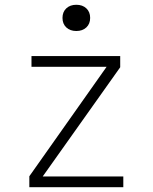

<svg xmlns="http://www.w3.org/2000/svg" viewBox="-20 -785 640 805"><path d="M103 0V-46L427 -505H112V-550H484V-503L159 -45H497V0ZM300 -655Q274 -655 258 -670Q242 -685 242 -710Q242 -735 258 -750Q274 -765 300 -765Q326 -765 342 -750Q358 -735 358 -710Q358 -685 342 -670Q326 -655 300 -655Z"/></svg>

Font: JetBrains Mono NL Thin
Style: Regular
Weight: 100
Monospace: yes
Designer: Philipp Nurullin, Konstantin Bulenkov
Foundry: JetBrains
Version: Version 2.305; ttfautohint (v1.8.4.7-5d5b)